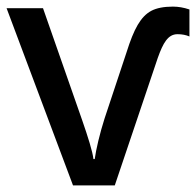

<svg xmlns="http://www.w3.org/2000/svg" viewBox="-20 -564 596 584"><path d="M505.9 -543.9C478.5 -543.9 456.5 -539.6 440.4 -531.2C407.7 -513.7 387.2 -475.6 365.2 -405.8L297.9 -203.1C283.7 -158.7 272 -109.4 268.1 -80.1H264.2C261.7 -103 247.6 -147.5 230 -198.2L110.8 -539.1H0L202.1 0H329.1L460 -388.2C476.1 -433.1 490.7 -460 520 -460C534.2 -460 545.9 -457.5 556.2 -453.1V-535.2C539.1 -541 522.5 -543.9 505.9 -543.9Z"/></svg>

Font: Noto Reveo Sans
Style: Regular
Weight: 500
Designer: Monotype Design Team
Foundry: Monotype Imaging Inc.
Version: Version 2.007